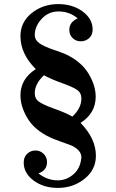

<svg xmlns="http://www.w3.org/2000/svg" viewBox="-20 -719 569 939"><path d="M80 -253Q80 -333 155 -381Q80 -456 80 -542Q80 -611 135 -655Q190 -699 265 -699Q335 -699 384 -663Q433 -627 433 -575Q433 -547 415.5 -532Q398 -517 375 -517Q351 -517 335 -533Q319 -549 319 -573Q319 -611 360 -629Q320 -663 266 -663Q217 -663 183.5 -626.5Q150 -590 150 -548Q150 -524 172 -508Q194 -492 242.5 -475.5Q291 -459 303 -453Q378 -417 413 -359Q448 -301 448 -246Q448 -165 374 -118Q449 -41 449 43Q449 111 393.5 155.5Q338 200 263 200Q193 200 144.5 164Q96 128 96 76Q96 49 113 33Q130 17 153 17Q177 17 193.5 33.5Q210 50 210 74Q210 114 168 129Q211 163 263 163Q304 163 337.5 135Q371 107 377 59Q377 58 377.5 55Q378 52 378 51Q378 30 362 14.5Q346 -1 326.5 -8.5Q307 -16 274.5 -27.5Q242 -39 225 -47Q149 -83 114.5 -140.5Q80 -198 80 -253ZM150 -263Q150 -236 171.5 -221Q193 -206 246.5 -187Q300 -168 334 -149Q378 -190 378 -237Q378 -265 357 -279.5Q336 -294 282.5 -313Q229 -332 195 -351Q150 -309 150 -263Z"/></svg>

Font: CMU Serif
Style: Bold
Weight: 700
Version: Version 0.7.0